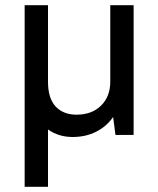

<svg xmlns="http://www.w3.org/2000/svg" viewBox="-20 -520 610 740"><path d="M260 8Q206 8 165 -21V200H75V-500H165V-205Q165 -141 194.5 -109.5Q224 -78 275 -78Q334 -78 369.5 -113Q405 -148 405 -205V-500H495V0H425L416 -69Q390 -32 350 -12Q310 8 260 8Z"/></svg>

Font: PT Root UI Web Medium
Style: Regular
Weight: 500
Designer: Vitaly Kuzmin
Foundry: ParaType Ltd.
Version: Version 1.001W